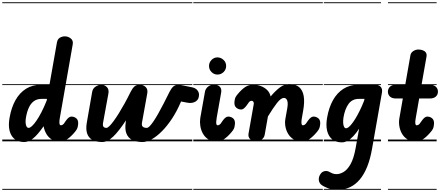

<svg xmlns="http://www.w3.org/2000/svg" viewBox="-25 -1250 3893 1698"><path d="M204.5 -210.5Q198 -169.5 204.8 -144.2Q211.5 -119 228.5 -119Q240 -119 257.2 -134.5Q274.5 -150 296 -180.8Q317.5 -211.5 341 -256.8Q364.5 -302 388 -361L390.5 -375.5H342.5Q302 -375.5 274.2 -355Q246.5 -334.5 229.8 -297.5Q213 -260.5 204.5 -210.5ZM60 -210.5Q75.5 -299.5 112 -364.5Q148.5 -429.5 205.2 -465Q262 -500.5 339 -500.5H412.5L478.5 -874.5Q484 -904.5 504.5 -916.5Q525 -928.5 548.5 -928.5Q578 -928.5 601.2 -909.8Q624.5 -891 618 -856.5L504.5 -209Q500.5 -186 500.2 -171Q500 -156 503.2 -149Q506.5 -142 512.5 -142Q520.5 -142 527.5 -146Q534.5 -150 538 -154L559 -184Q569 -198.5 581.2 -208.8Q593.5 -219 606.5 -219Q630 -219 648.2 -204.8Q666.5 -190.5 666.5 -161.5Q666.5 -148 662.2 -127.5Q658 -107 636.5 -82Q604 -43 573 -21.5Q542 0 499 0Q459 0 430.5 -18.2Q402 -36.5 385 -66Q368 -95.5 361.5 -129L361 -134Q308.5 -58.5 268.2 -26.2Q228 6 190 6Q111.5 6 76.8 -52.2Q42 -110.5 60 -210.5ZM204.5 -210.5Q198 -169.5 204.8 -144.2Q211.5 -119 228.5 -119Q240 -119 257.2 -134.5Q274.5 -150 296 -180.8Q317.5 -211.5 341 -256.8Q364.5 -302 388 -361L390.5 -375.5H342.5Q302 -375.5 274.2 -355Q246.5 -334.5 229.8 -297.5Q213 -260.5 204.5 -210.5ZM60 -210.5Q75.5 -299.5 112 -364.5Q148.5 -429.5 205.2 -465Q262 -500.5 339 -500.5H412.5L478.5 -874.5Q484 -904.5 504.5 -916.5Q525 -928.5 548.5 -928.5Q578 -928.5 601.2 -909.8Q624.5 -891 618 -856.5L504.5 -209Q500.5 -186 500.2 -171Q500 -156 503.2 -149Q506.5 -142 512.5 -142Q520.5 -142 527.5 -146Q534.5 -150 538 -154L559 -184Q569 -198.5 581.2 -208.8Q593.5 -219 606.5 -219Q630 -219 648.2 -204.8Q666.5 -190.5 666.5 -161.5Q666.5 -148 662.2 -127.5Q658 -107 636.5 -82Q604 -43 573 -21.5Q542 0 499 0Q459 0 430.5 -18.2Q402 -36.5 385 -66Q368 -95.5 361.5 -129L361 -134Q308.5 -58.5 268.2 -26.2Q228 6 190 6Q111.5 6 76.8 -52.2Q42 -110.5 60 -210.5ZM-5 420.5H689.5V428.5H-5ZM-5 -16H689.5V0H-5ZM-5 -505.5H689.5V-497.5H-5ZM-5 -1230H689.5V-1222H-5Z M879.5 6Q825.5 6 791.5 -13.2Q757.5 -32.5 745.2 -70.5Q733 -108.5 742.5 -164.5L790.5 -439Q796 -468.5 821.2 -484.5Q846.5 -500.5 871 -500.5Q900 -500.5 920 -480.2Q940 -460 934 -424.5L886.5 -164.5Q882 -140 890 -129.5Q898 -119 916.5 -119Q926 -119 942 -134.2Q958 -149.5 979 -178Q1000 -206.5 1024.8 -246Q1049.5 -285.5 1076.5 -334.2Q1103.5 -383 1131 -439Q1147 -470.5 1164.2 -485.5Q1181.5 -500.5 1210.5 -500.5Q1243 -500.5 1263.5 -480.2Q1284 -460 1277.5 -424.5L1230.5 -164.5Q1227.5 -148 1231.8 -138Q1236 -128 1246.8 -123.5Q1257.5 -119 1273 -119Q1284 -119 1299 -134.2Q1314 -149.5 1333.2 -178Q1352.5 -206.5 1374.8 -246Q1397 -285.5 1422.2 -334.2Q1447.5 -383 1475 -439Q1491 -470.5 1508.8 -485.5Q1526.5 -500.5 1555.5 -500.5Q1558 -500.5 1565.5 -499.2Q1573 -498 1596.5 -493.5Q1620 -489 1671 -478.5Q1702.5 -472.5 1718.8 -453.8Q1735 -435 1735 -411.5Q1735 -370 1704.2 -351.8Q1673.5 -333.5 1631 -342L1576 -352.5L1572.5 -344Q1539.5 -267 1497.5 -202.8Q1455.5 -138.5 1409.5 -91.8Q1363.5 -45 1318.8 -19.5Q1274 6 1235.5 6Q1178.5 6 1142.5 -13.2Q1106.5 -32.5 1092.5 -70.5Q1078.5 -108.5 1086.5 -164.5L1089 -185.5Q1057.5 -138 1029.5 -102Q1001.5 -66 976.2 -42Q951 -18 927 -6Q903 6 879.5 6ZM879.5 6Q825.5 6 791.5 -13.2Q757.5 -32.5 745.2 -70.5Q733 -108.5 742.5 -164.5L790.5 -439Q796 -468.5 821.2 -484.5Q846.5 -500.5 871 -500.5Q900 -500.5 920 -480.2Q940 -460 934 -424.5L886.5 -164.5Q882 -140 890 -129.5Q898 -119 916.5 -119Q926 -119 942 -134.2Q958 -149.5 979 -178Q1000 -206.5 1024.8 -246Q1049.5 -285.5 1076.5 -334.2Q1103.5 -383 1131 -439Q1147 -470.5 1164.2 -485.5Q1181.5 -500.5 1210.5 -500.5Q1243 -500.5 1263.5 -480.2Q1284 -460 1277.5 -424.5L1230.5 -164.5Q1227.5 -148 1231.8 -138Q1236 -128 1246.8 -123.5Q1257.5 -119 1273 -119Q1284 -119 1299 -134.2Q1314 -149.5 1333.2 -178Q1352.5 -206.5 1374.8 -246Q1397 -285.5 1422.2 -334.2Q1447.5 -383 1475 -439Q1491 -470.5 1508.8 -485.5Q1526.5 -500.5 1555.5 -500.5Q1558 -500.5 1565.5 -499.2Q1573 -498 1596.5 -493.5Q1620 -489 1671 -478.5Q1702.5 -472.5 1718.8 -453.8Q1735 -435 1735 -411.5Q1735 -370 1704.2 -351.8Q1673.5 -333.5 1631 -342L1576 -352.5L1572.5 -344Q1539.5 -267 1497.5 -202.8Q1455.5 -138.5 1409.5 -91.8Q1363.5 -45 1318.8 -19.5Q1274 6 1235.5 6Q1178.5 6 1142.5 -13.2Q1106.5 -32.5 1092.5 -70.5Q1078.5 -108.5 1086.5 -164.5L1089 -185.5Q1057.5 -138 1029.5 -102Q1001.5 -66 976.2 -42Q951 -18 927 -6Q903 6 879.5 6ZM679.5 420.5H1675.5V428.5H679.5ZM679.5 -16H1675.5V0H679.5ZM679.5 -505.5H1675.5V-497.5H679.5ZM679.5 -1230H1675.5V-1222H679.5Z M1746 -205 1788 -440.5Q1789 -449 1796.8 -463.2Q1804.5 -477.5 1822 -489Q1839.5 -500.5 1869.5 -500.5Q1903.5 -500.5 1920 -482Q1936.5 -463.5 1931 -432L1891.5 -209.5Q1887.5 -186.5 1887 -171.5Q1886.5 -156.5 1889.8 -149.2Q1893 -142 1899 -142Q1907 -142 1914 -146Q1921 -150 1924.5 -154L1945.5 -184Q1955.5 -198.5 1967.8 -208.8Q1980 -219 1993 -219Q2016.5 -219 2034.8 -204.8Q2053 -190.5 2053 -161.5Q2053 -148 2048.8 -127.5Q2044.5 -107 2023 -82Q1990.5 -43 1959.5 -21.5Q1928.5 0 1885.5 0Q1844 0 1815 -19.2Q1786 -38.5 1769 -69.5Q1752 -100.5 1746.5 -136.2Q1741 -172 1746 -205ZM1823.5 -666.5Q1823.5 -697 1845.5 -719.8Q1867.5 -742.5 1898 -742.5Q1927.5 -742.5 1951.2 -720.8Q1975 -699 1975 -666.5Q1975 -635 1952.2 -612.8Q1929.5 -590.5 1898 -590.5Q1868 -590.5 1845.8 -612.8Q1823.5 -635 1823.5 -666.5ZM1746 -205 1788 -440.5Q1789 -449 1796.8 -463.2Q1804.5 -477.5 1822 -489Q1839.5 -500.5 1869.5 -500.5Q1903.5 -500.5 1920 -482Q1936.5 -463.5 1931 -432L1891.5 -209.5Q1887.5 -186.5 1887 -171.5Q1886.5 -156.5 1889.8 -149.2Q1893 -142 1899 -142Q1907 -142 1914 -146Q1921 -150 1924.5 -154L1945.5 -184Q1955.5 -198.5 1967.8 -208.8Q1980 -219 1993 -219Q2016.5 -219 2034.8 -204.8Q2053 -190.5 2053 -161.5Q2053 -148 2048.8 -127.5Q2044.5 -107 2023 -82Q1990.5 -43 1959.5 -21.5Q1928.5 0 1885.5 0Q1844 0 1815 -19.2Q1786 -38.5 1769 -69.5Q1752 -100.5 1746.5 -136.2Q1741 -172 1746 -205ZM1823.5 -666.5Q1823.5 -697 1845.5 -719.8Q1867.5 -742.5 1898 -742.5Q1927.5 -742.5 1951.2 -720.8Q1975 -699 1975 -666.5Q1975 -635 1952.2 -612.8Q1929.5 -590.5 1898 -590.5Q1868 -590.5 1845.8 -612.8Q1823.5 -635 1823.5 -666.5ZM1684.5 420.5H2076V428.5H1684.5ZM1684.5 -16H2076V0H1684.5ZM1684.5 -505.5H2076V-497.5H1684.5ZM1684.5 -1230H2076V-1222H1684.5Z M2239 0Q2211 0 2189.2 -18.2Q2167.5 -36.5 2173 -68.5L2219.5 -332Q2220.5 -337 2219.2 -341.8Q2218 -346.5 2215.5 -350.2Q2213 -354 2209.5 -356.2Q2206 -358.5 2202 -358.5Q2191 -358.5 2185.5 -354.5Q2180 -350.5 2177 -346.5L2155.5 -316.5Q2145.5 -302.5 2133.2 -292Q2121 -281.5 2108 -281.5Q2085 -281.5 2066.5 -296Q2048 -310.5 2048 -339.5Q2048 -353 2052.2 -373.5Q2056.5 -394 2078 -418.5Q2110.5 -457.5 2141.8 -479Q2173 -500.5 2215.5 -500.5Q2251 -500.5 2283.8 -488Q2316.5 -475.5 2339.2 -452.2Q2362 -429 2368 -396.5Q2413 -449.5 2452 -478Q2491 -506.5 2533.5 -506.5Q2588 -506.5 2619.8 -480Q2651.5 -453.5 2660.8 -401.2Q2670 -349 2656 -270.5L2643.5 -199.5Q2640.5 -179.5 2640.8 -166.8Q2641 -154 2644.2 -148Q2647.5 -142 2653 -142Q2661 -142 2668.2 -146Q2675.5 -150 2678.5 -154L2699.5 -184Q2709.5 -198.5 2722 -208.8Q2734.5 -219 2747 -219Q2770.5 -219 2788.8 -204.8Q2807 -190.5 2807 -161.5Q2807 -148 2802.8 -127.5Q2798.5 -107 2777 -82Q2744.5 -43 2713.5 -21.5Q2682.5 0 2639.5 0Q2599 0 2570 -18.5Q2541 -37 2523.2 -66.5Q2505.5 -96 2499.2 -130.5Q2493 -165 2498.5 -197L2515.5 -292.5Q2521 -322.5 2519 -342.8Q2517 -363 2508.2 -373.5Q2499.5 -384 2485.5 -384Q2459.5 -384 2424.2 -338.8Q2389 -293.5 2344.5 -220L2316 -58.5Q2311 -30 2287.2 -15Q2263.5 0 2239 0ZM2239 0Q2211 0 2189.2 -18.2Q2167.5 -36.5 2173 -68.5L2219.5 -332Q2220.5 -337 2219.2 -341.8Q2218 -346.5 2215.5 -350.2Q2213 -354 2209.5 -356.2Q2206 -358.5 2202 -358.5Q2191 -358.5 2185.5 -354.5Q2180 -350.5 2177 -346.5L2155.5 -316.5Q2145.5 -302.5 2133.2 -292Q2121 -281.5 2108 -281.5Q2085 -281.5 2066.5 -296Q2048 -310.5 2048 -339.5Q2048 -353 2052.2 -373.5Q2056.5 -394 2078 -418.5Q2110.5 -457.5 2141.8 -479Q2173 -500.5 2215.5 -500.5Q2251 -500.5 2283.8 -488Q2316.5 -475.5 2339.2 -452.2Q2362 -429 2368 -396.5Q2413 -449.5 2452 -478Q2491 -506.5 2533.5 -506.5Q2588 -506.5 2619.8 -480Q2651.5 -453.5 2660.8 -401.2Q2670 -349 2656 -270.5L2643.5 -199.5Q2640.5 -179.5 2640.8 -166.8Q2641 -154 2644.2 -148Q2647.5 -142 2653 -142Q2661 -142 2668.2 -146Q2675.5 -150 2678.5 -154L2699.5 -184Q2709.5 -198.5 2722 -208.8Q2734.5 -219 2747 -219Q2770.5 -219 2788.8 -204.8Q2807 -190.5 2807 -161.5Q2807 -148 2802.8 -127.5Q2798.5 -107 2777 -82Q2744.5 -43 2713.5 -21.5Q2682.5 0 2639.5 0Q2599 0 2570 -18.5Q2541 -37 2523.2 -66.5Q2505.5 -96 2499.2 -130.5Q2493 -165 2498.5 -197L2515.5 -292.5Q2521 -322.5 2519 -342.8Q2517 -363 2508.2 -373.5Q2499.5 -384 2485.5 -384Q2459.5 -384 2424.2 -338.8Q2389 -293.5 2344.5 -220L2316 -58.5Q2311 -30 2287.2 -15Q2263.5 0 2239 0ZM2025 420.5H2830V428.5H2025ZM2025 -16H2830V0H2025ZM2025 -505.5H2830V-497.5H2025ZM2025 -1230H2830V-1222H2025Z M2998 9Q2945.5 9 2912.5 -18Q2879.5 -45 2867.8 -94.5Q2856 -144 2868 -210.5Q2883.5 -299.5 2920 -364.5Q2956.5 -429.5 3013 -465Q3069.5 -500.5 3144.5 -500.5H3291.5Q3325.5 -500.5 3342 -482Q3358.5 -463.5 3353 -432L3265 67.5Q3233.5 246.5 3156.8 337.5Q3080 428.5 2961.5 428.5Q2910 428.5 2873.5 413.8Q2837 399 2821 387.5Q2798.5 371.5 2794.8 344.2Q2791 317 2808 291Q2821.5 268.5 2846 263.5Q2870.5 258.5 2893 273Q2902 278.5 2916.8 284.2Q2931.5 290 2952.5 290Q2980 290 3012.8 271.5Q3045.5 253 3074.5 203Q3103.5 153 3120.5 58L3151 -112.5Q3126 -73.5 3100.2 -46.2Q3074.5 -19 3049 -5Q3023.5 9 2998 9ZM3012.5 -210.5Q3008.5 -183 3010 -161.5Q3011.5 -140 3018.2 -127.8Q3025 -115.5 3036.5 -115.5Q3045.5 -115.5 3058.5 -125.8Q3071.5 -136 3087.2 -156Q3103 -176 3120.8 -205.5Q3138.5 -235 3157.5 -273.5Q3176.5 -312 3195 -359L3198.5 -375.5H3148.5Q3089.5 -375.5 3057.2 -330.5Q3025 -285.5 3012.5 -210.5ZM2998 9Q2945.5 9 2912.5 -18Q2879.5 -45 2867.8 -94.5Q2856 -144 2868 -210.5Q2883.5 -299.5 2920 -364.5Q2956.5 -429.5 3013 -465Q3069.5 -500.5 3144.5 -500.5H3291.5Q3325.5 -500.5 3342 -482Q3358.5 -463.5 3353 -432L3265 67.5Q3233.5 246.5 3156.8 337.5Q3080 428.5 2961.5 428.5Q2910 428.5 2873.5 413.8Q2837 399 2821 387.5Q2798.5 371.5 2794.8 344.2Q2791 317 2808 291Q2821.5 268.5 2846 263.5Q2870.5 258.5 2893 273Q2902 278.5 2916.8 284.2Q2931.5 290 2952.5 290Q2980 290 3012.8 271.5Q3045.5 253 3074.5 203Q3103.5 153 3120.5 58L3151 -112.5Q3126 -73.5 3100.2 -46.2Q3074.5 -19 3049 -5Q3023.5 9 2998 9ZM3012.5 -210.5Q3008.5 -183 3010 -161.5Q3011.5 -140 3018.2 -127.8Q3025 -115.5 3036.5 -115.5Q3045.5 -115.5 3058.5 -125.8Q3071.5 -136 3087.2 -156Q3103 -176 3120.8 -205.5Q3138.5 -235 3157.5 -273.5Q3176.5 -312 3195 -359L3198.5 -375.5H3148.5Q3089.5 -375.5 3057.2 -330.5Q3025 -285.5 3012.5 -210.5ZM2839 420.5H3344.5V428.5H2839ZM2839 -16H3344.5V0H2839ZM2839 -505.5H3344.5V-497.5H2839ZM2839 -1230H3344.5V-1222H2839Z M3646 0Q3605 0 3576 -19Q3547 -38 3529.8 -68.2Q3512.5 -98.5 3506.8 -133.8Q3501 -169 3506.5 -201.5L3537.5 -379H3476Q3442 -379 3423.8 -396Q3405.5 -413 3405.5 -439Q3405.5 -465.5 3423.8 -483Q3442 -500.5 3476 -500.5H3559L3604.5 -760.5Q3608.5 -784.5 3630 -798.2Q3651.5 -812 3674.5 -812Q3694 -812 3712.2 -806Q3730.5 -800 3740.8 -786Q3751 -772 3746.5 -747L3703 -500.5H3776.5Q3811 -500.5 3829.5 -483Q3848 -465.5 3848 -439Q3848 -413 3829.5 -396Q3811 -379 3776.5 -379H3682L3651 -201.5Q3648 -186 3647.5 -174.8Q3647 -163.5 3648.2 -156.2Q3649.5 -149 3652.2 -145.5Q3655 -142 3659.5 -142Q3668 -142 3675 -146Q3682 -150 3685 -154L3706.5 -184Q3716.5 -198.5 3728.8 -208.8Q3741 -219 3753.5 -219Q3777 -219 3795.2 -204.8Q3813.5 -190.5 3813.5 -161.5Q3813.5 -148 3809.5 -127.5Q3805.5 -107 3783.5 -82Q3751 -43 3720 -21.5Q3689 0 3646 0ZM3646 0Q3605 0 3576 -19Q3547 -38 3529.8 -68.2Q3512.5 -98.5 3506.8 -133.8Q3501 -169 3506.5 -201.5L3537.5 -379H3476Q3442 -379 3423.8 -396Q3405.5 -413 3405.5 -439Q3405.5 -465.5 3423.8 -483Q3442 -500.5 3476 -500.5H3559L3604.5 -760.5Q3608.5 -784.5 3630 -798.2Q3651.5 -812 3674.5 -812Q3694 -812 3712.2 -806Q3730.5 -800 3740.8 -786Q3751 -772 3746.5 -747L3703 -500.5H3776.5Q3811 -500.5 3829.5 -483Q3848 -465.5 3848 -439Q3848 -413 3829.5 -396Q3811 -379 3776.5 -379H3682L3651 -201.5Q3648 -186 3647.5 -174.8Q3647 -163.5 3648.2 -156.2Q3649.5 -149 3652.2 -145.5Q3655 -142 3659.5 -142Q3668 -142 3675 -146Q3682 -150 3685 -154L3706.5 -184Q3716.5 -198.5 3728.8 -208.8Q3741 -219 3753.5 -219Q3777 -219 3795.2 -204.8Q3813.5 -190.5 3813.5 -161.5Q3813.5 -148 3809.5 -127.5Q3805.5 -107 3783.5 -82Q3751 -43 3720 -21.5Q3689 0 3646 0ZM3406 420.5H3836.5V428.5H3406ZM3406 -16H3836.5V0H3406ZM3406 -505.5H3836.5V-497.5H3406ZM3406 -1230H3836.5V-1222H3406Z"/></svg>

Font: Edu VIC WA NT Pre Guide
Style: Regular
Weight: 400
Designer: Tina and Corey Anderson, Eben Sorkin, Mirko Velimirovic
Foundry: Google for Education
Version: Version 1.000